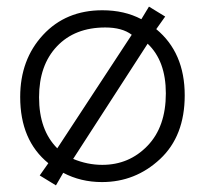

<svg xmlns="http://www.w3.org/2000/svg" viewBox="-20 -539 649 580"><path d="M479 -489 452 -451Q538 -380 538 -251Q538 -128 463.5 -58.5Q389 11 288 11Q224 11 171 -17L149 21L100 -9L126 -46Q41 -115 41 -246Q41 -359 110 -433.5Q179 -508 289 -508Q356 -508 407 -481L430 -519ZM153 -91 378 -434Q349 -456 298 -456Q206 -456 152 -399Q98 -342 98 -245Q98 -146 153 -91ZM426 -407 201 -59Q244 -41 289 -41Q370 -41 425.5 -98.5Q481 -156 481 -257Q481 -355 426 -407Z"/></svg>

Font: Bellota
Style: Regular
Weight: 400
Designer: Kemie Guaida
Foundry: Kemie Guaida
Version: Version 1.000;PS 002.000;hotconv 1.0.70;makeotf.lib2.5.58329